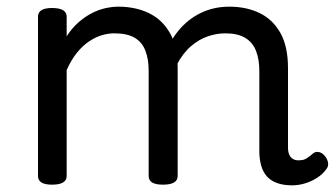

<svg xmlns="http://www.w3.org/2000/svg" viewBox="-20 -539 1004 576"><path d="M856 17Q830 17 811 10Q792 3 780.5 -10Q769 -23 763.5 -42.5Q758 -62 758 -86V-326Q758 -361 748 -386.5Q738 -412 715.5 -425.5Q693 -439 656 -439Q630 -439 603.5 -430Q577 -421 553 -400.5Q529 -380 510.5 -345Q492 -310 481 -259H455Q455 -316 470.5 -363.5Q486 -411 514.5 -446Q543 -481 582 -500Q621 -519 668 -519Q719 -519 758.5 -500Q798 -481 821 -440.5Q844 -400 844 -334V-96Q844 -83 848 -74.5Q852 -66 859 -62Q866 -58 875 -58Q887 -58 894 -61Q901 -64 907 -69Q913 -74 921 -80Q928 -85 938 -82.5Q948 -80 956 -69Q962 -62 964 -51.5Q966 -41 960 -33Q949 -17 932 -6Q915 5 895.5 11Q876 17 856 17ZM136 15Q115 15 104.5 8.5Q94 2 94 -11V-489Q94 -502 104.5 -508.5Q115 -515 136 -515Q158 -515 169 -508.5Q180 -502 180 -489V-430Q196 -455 215.5 -472Q235 -489 255.5 -499.5Q276 -510 296.5 -514.5Q317 -519 335 -519Q386 -519 426 -500Q466 -481 489.5 -440.5Q513 -400 513 -334V-11Q513 2 502 8.5Q491 15 469 15Q447 15 436.5 8.5Q426 2 426 -11V-326Q426 -362 416 -387.5Q406 -413 383.5 -426Q361 -439 323 -439Q305 -439 286 -433.5Q267 -428 247.5 -415Q228 -402 211 -381Q194 -360 180 -329V-11Q180 2 169 8.5Q158 15 136 15Z"/></svg>

Font: Playwrite FR Trad
Style: Regular
Weight: 400
Designer: Veronika Burian, José Scaglione
Foundry: TypeTogether
Version: Version 1.000